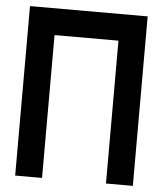

<svg xmlns="http://www.w3.org/2000/svg" viewBox="-51 -745 672 790"><g transform="rotate(5 285.0 -350.0)"><path d="M416 0H527V-700H41V0H152V-590H416Z"/></g></svg>

Font: Advent Pro Expanded
Style: Bold
Weight: 700
Width: 7
Designer: VivaRado, Andreas Kalpakidis
Foundry: VivaRado, Andreas Kalpakidis
Version: Version 3.000